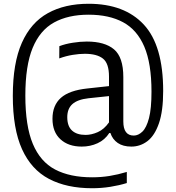

<svg xmlns="http://www.w3.org/2000/svg" viewBox="-20 -769 934 1019"><path d="M469 230Q334 230 240 180.5Q146 131 97 23Q48 -85 48 -260Q48 -434 96 -541.8Q144 -649.5 234 -699.2Q324 -749 450 -749Q640.5 -749 743.2 -638.5Q846 -528 846 -286Q846 -179.5 823.5 -114.5Q801 -49.5 762.8 -20.2Q724.5 9 677 9Q633 9 605 -10.2Q577 -29.5 566 -63H560Q536.5 -26.5 497.8 -8.8Q459 9 414 9Q343 9 300.8 -29.8Q258.5 -68.5 258.5 -138.5Q258.5 -210 303.2 -249.8Q348 -289.5 444 -299.5L558.5 -312V-362.5Q558.5 -433 526.2 -458.2Q494 -483.5 430 -483.5Q401.5 -483.5 365.8 -477.8Q330 -472 294.5 -459L295 -524Q326.5 -536 366.2 -542.2Q406 -548.5 440.5 -548.5Q536 -548.5 585.2 -507Q634.5 -465.5 634.5 -360V-124.5Q634.5 -49.5 690 -49.5Q714 -49.5 735.8 -70.5Q757.5 -91.5 770.8 -142.2Q784 -193 784 -282.5Q784 -432 745.8 -521.5Q707.5 -611 633.2 -651Q559 -691 450 -691Q342 -691 267 -649.8Q192 -608.5 153.2 -514.5Q114.5 -420.5 114.5 -261.5Q114.5 -100.5 154.2 -5.5Q194 89.5 272.8 130.8Q351.5 172 469 172Q517 172 561.8 164.8Q606.5 157.5 653 143.5V202.5Q612.5 215 565.5 222.5Q518.5 230 469 230ZM337 -147Q337 -99.5 362.2 -76.2Q387.5 -53 434 -53Q465.5 -53 499 -67.8Q532.5 -82.5 558.5 -119.5V-259L449.5 -247.5Q391.5 -241 364.2 -216.5Q337 -192 337 -147Z"/></svg>

Font: Encode Sans SmCnd
Style: Regular
Weight: 400
Width: 4
Designer: Multiple Designers
Foundry: Impallari Type
Version: Version 3.002; ttfautohint (v1.8.3) -l 8 -r 50 -G 200 -x 14 